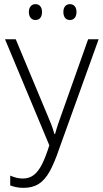

<svg xmlns="http://www.w3.org/2000/svg" viewBox="-20 -905 501 935"><path d="M460.4 -713.9 269 -182.6Q245.6 -113.3 222.2 -70.8Q198.7 -28.3 168.5 -9.3Q138.2 9.8 95.2 9.8Q74.2 9.8 58.3 6.3Q42.5 2.9 29.8 -2V-49.8Q43.9 -43.5 59.1 -39.6Q74.2 -35.6 91.3 -35.6Q123 -35.6 145.5 -53.5Q168 -71.3 185.5 -106.9Q203.1 -142.6 220.2 -197.3L4.4 -713.9H56.6L222.2 -317.4Q226.1 -308.6 229.7 -299.1Q233.4 -289.6 237.1 -278.1Q240.7 -266.6 245.1 -252H248Q251 -263.2 254.4 -274.2Q257.8 -285.2 261.2 -295.7Q264.6 -306.2 268.1 -315.9L409.2 -713.9ZM120.6 -846.7Q120.6 -863.8 129.2 -874.3Q137.7 -884.8 152.3 -884.8Q168 -884.8 176.3 -874.5Q184.6 -864.3 184.6 -846.7Q184.6 -828.1 176.3 -817.9Q168 -807.6 152.3 -807.6Q137.7 -807.6 129.2 -818.1Q120.6 -828.6 120.6 -846.7ZM288.6 -846.7Q288.6 -864.3 297.1 -874.5Q305.7 -884.8 320.3 -884.8Q335.4 -884.8 344 -874.5Q352.5 -864.3 352.5 -846.7Q352.5 -828.6 344 -818.1Q335.4 -807.6 320.3 -807.6Q305.2 -807.6 296.9 -818.1Q288.6 -828.6 288.6 -846.7Z"/></svg>

Font: Open Sans SemiCondensed Light
Style: Regular
Weight: 300
Width: 4
Designer: Monotype Design Team
Foundry: Monotype Imaging Inc.
Version: Version 3.000